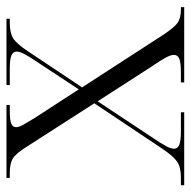

<svg xmlns="http://www.w3.org/2000/svg" viewBox="-18 -558 576 579"><g transform="rotate(-90 269.5 -268.0)"><path d="M1 0V-10H24Q55 -10 71.5 -21Q88 -32 111 -66L248 -271L117 -475Q97 -507 82 -516.5Q67 -526 38 -526H23V-536H243V-526H226Q197 -526 186.5 -521.5Q176 -517 176 -507Q176 -498 183.5 -485Q191 -472 203 -452L290 -318L373 -444Q388 -466 396 -481Q404 -496 404 -505Q404 -516 392.5 -521Q381 -526 351 -526H303V-536H503V-526H491Q460 -526 443.5 -515.5Q427 -505 404 -470L296 -308L456 -61Q476 -31 490 -20.5Q504 -10 531 -10H538V0H311V-10H340Q372 -10 383 -15Q394 -20 394 -31Q394 -41 384.5 -58Q375 -75 359 -98L254 -261L142 -92Q127 -70 119 -55Q111 -40 111 -31Q111 -20 122.5 -15Q134 -10 164 -10H221V0Z"/></g></svg>

Font: Noto Serif Display Light
Style: Regular
Weight: 300
Designer: Monotype Design Team
Foundry: Monotype Imaging Inc.
Version: Version 2.009